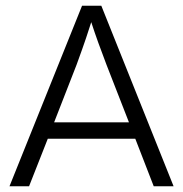

<svg xmlns="http://www.w3.org/2000/svg" viewBox="-20 -647 636 667"><path d="M81 0H13L265 -627H332L583 0H514L450 -165H146ZM297 -570Q289 -545 279 -515Q269 -485 246 -422L168 -222H428L350 -422Q335 -461 321.5 -498.5Q308 -536 297 -570Z"/></svg>

Font: Blinker Light
Style: Regular
Weight: 300
Designer: Juergen Huber
Foundry: supertype
Version: Version 1.017;hotconv 1.0.117;makeotfexe 2.5.65602